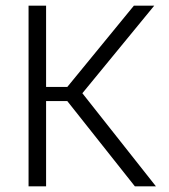

<svg xmlns="http://www.w3.org/2000/svg" viewBox="-20 -659 598 679"><path d="M457 0 218 -301.5H137.5V-351.5H218L453.5 -639H525.5L264.5 -321L264 -338.5L531.5 0ZM81 0V-639H143V0Z"/></svg>

Font: Anek Gurmukhi Medium Light
Style: Regular
Weight: 300
Version: Version 1.003